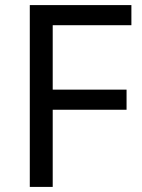

<svg xmlns="http://www.w3.org/2000/svg" viewBox="-20 -734 559 754"><path d="M187 0V-303H477V-382H187V-635H496V-714H97V0Z"/></svg>

Font: Noto Sans Kayah Li
Style: Regular
Weight: 400
Designer: Monotype Design Team, Sérgio Martins
Foundry: Monotype Imaging Inc.
Version: Version 2.002